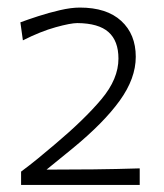

<svg xmlns="http://www.w3.org/2000/svg" viewBox="-20 -811 444 520"><path d="M37.1 -310.1V-346.2Q60.1 -363.3 82.8 -381.8Q105.5 -400.4 128.4 -419.9Q208.5 -487.3 254.6 -542.2Q300.8 -597.2 300.8 -652.3Q300.8 -700.2 273.9 -724.1Q247.1 -748 189.5 -748.5Q171.4 -748.5 130.9 -737.3Q90.3 -726.1 42 -701.7L35.2 -750.5Q54.7 -757.8 83.3 -767.1Q111.8 -776.4 142.1 -783.4Q172.4 -790.5 196.3 -790.5Q269 -790.5 308.3 -754.4Q347.7 -718.3 347.7 -657.2Q347.7 -598.6 304.4 -538.6Q261.2 -478.5 176.8 -409.2L106 -351.6Q169.9 -351.6 233.2 -352.3Q296.4 -353 358.4 -355V-310.1Z"/></svg>

Font: Pinar-DS2-FD Light
Style: Regular
Weight: 300
Designer: Amin Abedi
Version: Version 2.000